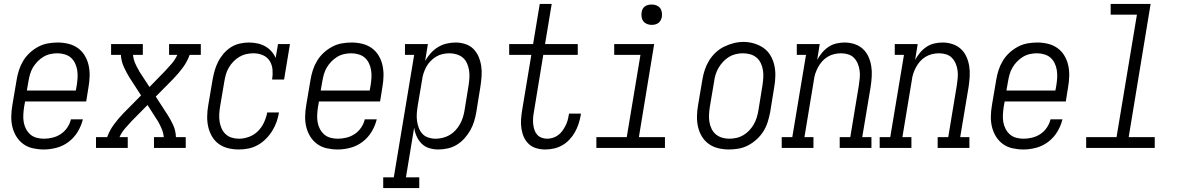

<svg xmlns="http://www.w3.org/2000/svg" viewBox="-20 -755 6040 980"><path d="M204 8Q176 8 148.5 2Q121 -4 99.5 -19.5Q78 -35 64 -57.5Q50 -80 43.5 -106Q37 -132 37.5 -160.5Q38 -189 43 -218L65 -348Q69 -373 77 -397.5Q85 -422 98.5 -444.5Q112 -467 132 -485.5Q152 -504 175.5 -516.5Q199 -529 224.5 -533.5Q250 -538 275 -538Q302 -538 329 -531.5Q356 -525 377.5 -509.5Q399 -494 412.5 -471.5Q426 -449 432 -423Q438 -397 437.5 -368.5Q437 -340 432 -312L420 -237H108L103 -209Q100 -189 99 -169.5Q98 -150 101 -132Q104 -114 112.5 -97.5Q121 -81 134.5 -69Q148 -57 166.5 -52Q185 -47 204 -47Q226 -47 248.5 -52.5Q271 -58 290.5 -71Q310 -84 323.5 -104Q337 -124 342 -146H403Q395 -113 377 -83Q359 -53 331 -31.5Q303 -10 269.5 -1Q236 8 204 8ZM117 -293H367L372 -321Q375 -341 376 -360Q377 -379 374 -397.5Q371 -416 363 -432.5Q355 -449 342 -460.5Q329 -472 310.5 -477.5Q292 -483 273 -483Q255 -483 236.5 -479Q218 -475 201.5 -465Q185 -455 171 -440.5Q157 -426 147.5 -409.5Q138 -393 133 -375Q128 -357 125 -339Z M470 0V-55H527Q539 -89 561 -119Q583 -149 609 -176L700 -268L641 -359Q625 -385 612 -413.5Q599 -442 597 -475H547V-530H709V-475H659Q661 -453 669.5 -433Q678 -413 689 -395V-394Q690 -393 690.5 -391.5Q691 -390 692 -389L743 -311L823 -393Q841 -412 858 -432Q875 -452 885 -475H843V-530H1005V-475H948Q936 -441 914 -411Q892 -381 866 -354L775 -262L834 -171Q851 -145 864 -116.5Q877 -88 878 -55H928V0H766V-55H816Q814 -77 805.5 -97Q797 -117 787 -135L786 -136Q786 -137 785 -138.5Q784 -140 783 -141L733 -219L652 -137Q634 -118 617 -98Q600 -78 590 -55H632V0Z M1200 8Q1171 8 1144.5 1.5Q1118 -5 1097 -20Q1076 -35 1062.5 -58Q1049 -81 1043 -107Q1037 -133 1037.5 -161.5Q1038 -190 1043 -218L1065 -348Q1069 -371 1075.5 -394Q1082 -417 1093 -439Q1104 -461 1120.5 -480.5Q1137 -500 1158 -513.5Q1179 -527 1203 -532.5Q1227 -538 1250 -538Q1272 -538 1293.5 -533.5Q1315 -529 1333 -519Q1351 -509 1365 -493.5Q1379 -478 1387 -459L1399 -530H1460L1430 -349H1369Q1373 -374 1371 -399Q1369 -424 1356.5 -444Q1344 -464 1321.5 -473.5Q1299 -483 1274 -483Q1256 -483 1237.5 -479Q1219 -475 1202 -465Q1185 -455 1171.5 -441Q1158 -427 1148 -410Q1138 -393 1133 -375Q1128 -357 1125 -339L1103 -209Q1100 -190 1099 -171Q1098 -152 1101 -133.5Q1104 -115 1111.5 -98.5Q1119 -82 1132 -70Q1145 -58 1162.5 -52.5Q1180 -47 1200 -47Q1225 -47 1251 -56.5Q1277 -66 1296.5 -85.5Q1316 -105 1327.5 -130Q1339 -155 1344 -181H1404Q1400 -156 1391.5 -132.5Q1383 -109 1369.5 -87Q1356 -65 1337 -46Q1318 -27 1295.5 -14.5Q1273 -2 1248.5 3Q1224 8 1200 8Z M1704 8Q1676 8 1648.5 2Q1621 -4 1599.5 -19.5Q1578 -35 1564 -57.5Q1550 -80 1543.5 -106Q1537 -132 1537.5 -160.5Q1538 -189 1543 -218L1565 -348Q1569 -373 1577 -397.5Q1585 -422 1598.5 -444.5Q1612 -467 1632 -485.5Q1652 -504 1675.5 -516.5Q1699 -529 1724.5 -533.5Q1750 -538 1775 -538Q1802 -538 1829 -531.5Q1856 -525 1877.5 -509.5Q1899 -494 1912.5 -471.5Q1926 -449 1932 -423Q1938 -397 1937.5 -368.5Q1937 -340 1932 -312L1920 -237H1608L1603 -209Q1600 -189 1599 -169.5Q1598 -150 1601 -132Q1604 -114 1612.5 -97.5Q1621 -81 1634.5 -69Q1648 -57 1666.5 -52Q1685 -47 1704 -47Q1726 -47 1748.5 -52.5Q1771 -58 1790.5 -71Q1810 -84 1823.5 -104Q1837 -124 1842 -146H1903Q1895 -113 1877 -83Q1859 -53 1831 -31.5Q1803 -10 1769.5 -1Q1736 8 1704 8ZM1617 -293H1867L1872 -321Q1875 -341 1876 -360Q1877 -379 1874 -397.5Q1871 -416 1863 -432.5Q1855 -449 1842 -460.5Q1829 -472 1810.5 -477.5Q1792 -483 1773 -483Q1755 -483 1736.5 -479Q1718 -475 1701.5 -465Q1685 -455 1671 -440.5Q1657 -426 1647.5 -409.5Q1638 -393 1633 -375Q1628 -357 1625 -339Z M1936 205V150H1990L2094 -475H2047V-530H2164L2150 -444Q2162 -465 2178.5 -483.5Q2195 -502 2215.5 -514.5Q2236 -527 2259.5 -532.5Q2283 -538 2306 -538Q2331 -538 2355.5 -530Q2380 -522 2397 -504.5Q2414 -487 2423.5 -464Q2433 -441 2436.5 -416Q2440 -391 2438 -364.5Q2436 -338 2432 -312L2411 -182Q2407 -159 2400 -135.5Q2393 -112 2380.5 -90Q2368 -68 2350.5 -48.5Q2333 -29 2311.5 -16Q2290 -3 2265.5 2.5Q2241 8 2217 8Q2193 8 2170.5 1Q2148 -6 2132 -22Q2116 -38 2106.5 -59.5Q2097 -81 2094 -104L2052 150H2120V205ZM2203 -47Q2221 -47 2239.5 -51.5Q2258 -56 2274.5 -65.5Q2291 -75 2304.5 -89.5Q2318 -104 2327.5 -121Q2337 -138 2342.5 -155.5Q2348 -173 2351 -191L2372 -321Q2375 -341 2376 -360Q2377 -379 2374 -397Q2371 -415 2363.5 -432Q2356 -449 2342.5 -460.5Q2329 -472 2311 -477.5Q2293 -483 2274 -483Q2257 -483 2239 -479Q2221 -475 2205.5 -465.5Q2190 -456 2177 -442.5Q2164 -429 2155.5 -413Q2147 -397 2141.5 -380Q2136 -363 2134 -345L2112 -215Q2109 -196 2107.5 -176.5Q2106 -157 2108.5 -138.5Q2111 -120 2117.5 -102.5Q2124 -85 2136 -72Q2148 -59 2166 -53Q2184 -47 2203 -47Z M2763 8Q2740 8 2717.5 1.5Q2695 -5 2679 -20Q2663 -35 2654 -55Q2645 -75 2641.5 -98Q2638 -121 2639.5 -144.5Q2641 -168 2645 -192L2692 -475H2579V-530H2701L2735 -735H2796L2762 -530H2929V-475H2753L2705 -183Q2702 -168 2701 -152.5Q2700 -137 2701.5 -122Q2703 -107 2707.5 -93Q2712 -79 2721 -68.5Q2730 -58 2743.5 -52.5Q2757 -47 2773 -47Q2787 -47 2801.5 -51.5Q2816 -56 2828.5 -65Q2841 -74 2850 -86.5Q2859 -99 2866 -112.5Q2873 -126 2877 -140Q2881 -154 2883 -168Q2884 -170 2884 -171.5Q2884 -173 2884 -175H2945Q2945 -173 2944.5 -170.5Q2944 -168 2944 -166Q2940 -144 2933 -122.5Q2926 -101 2914.5 -80.5Q2903 -60 2886.5 -42.5Q2870 -25 2850 -13.5Q2830 -2 2807.5 3Q2785 8 2763 8Z M3024 0V-55H3179L3249 -475H3115V-530H3319L3241 -55H3374V0ZM3306 -628Q3294 -628 3282.5 -632.5Q3271 -637 3264 -646Q3257 -655 3255 -667.5Q3253 -680 3255 -693Q3256 -701 3260.5 -709.5Q3265 -718 3272.5 -723Q3280 -728 3289 -730Q3298 -732 3306 -732Q3319 -732 3330.5 -727.5Q3342 -723 3349 -714Q3356 -705 3358 -692.5Q3360 -680 3358 -667Q3356 -659 3351.5 -650.5Q3347 -642 3339.5 -637Q3332 -632 3323.5 -630Q3315 -628 3306 -628Z M3701 8Q3673 8 3646 1.5Q3619 -5 3597.5 -20.5Q3576 -36 3562.5 -58.5Q3549 -81 3543 -107Q3537 -133 3537.5 -161.5Q3538 -190 3543 -218L3565 -348Q3569 -373 3577 -397.5Q3585 -422 3598.5 -444.5Q3612 -467 3632 -486Q3652 -505 3675.5 -516.5Q3699 -528 3724 -534.5Q3749 -541 3775 -541Q3803 -541 3829.5 -533Q3856 -525 3877.5 -510Q3899 -495 3912.5 -472Q3926 -449 3932 -423Q3938 -397 3937.5 -368.5Q3937 -340 3932 -312L3911 -182Q3906 -157 3898.5 -132.5Q3891 -108 3877 -85.5Q3863 -63 3843 -44.5Q3823 -26 3799.5 -13.5Q3776 -1 3750.5 3.5Q3725 8 3701 8ZM3702 -47Q3720 -47 3738.5 -51Q3757 -55 3774 -65Q3791 -75 3804.5 -89.5Q3818 -104 3827.5 -120.5Q3837 -137 3842.5 -155Q3848 -173 3851 -191L3872 -321Q3875 -341 3876 -360.5Q3877 -380 3874 -398Q3871 -416 3863 -433Q3855 -450 3841 -461.5Q3827 -473 3809 -478Q3791 -483 3771 -483Q3753 -483 3734.5 -478.5Q3716 -474 3700 -464Q3684 -454 3670.5 -439.5Q3657 -425 3647.5 -408.5Q3638 -392 3632.5 -374.5Q3627 -357 3625 -339L3603 -209Q3600 -189 3599 -170Q3598 -151 3601 -132.5Q3604 -114 3612 -97.5Q3620 -81 3633.5 -69.5Q3647 -58 3665 -52.5Q3683 -47 3702 -47Z M3970 0V-55H4024L4094 -475H4047V-530H4164L4151 -449Q4161 -468 4175.5 -485.5Q4190 -503 4208.5 -515.5Q4227 -528 4248.5 -533Q4270 -538 4291 -538Q4317 -538 4341.5 -530Q4366 -522 4384 -505.5Q4402 -489 4412.5 -466Q4423 -443 4427 -417.5Q4431 -392 4429.5 -365.5Q4428 -339 4424 -312L4381 -55H4428V0H4266V-55H4320L4364 -321Q4367 -340 4368.5 -359Q4370 -378 4367.5 -396Q4365 -414 4358 -430.5Q4351 -447 4339 -459.5Q4327 -472 4309.5 -477.5Q4292 -483 4273 -483Q4256 -483 4238.5 -479Q4221 -475 4205 -465.5Q4189 -456 4176.5 -442Q4164 -428 4155.5 -412Q4147 -396 4141.5 -379.5Q4136 -363 4134 -345L4086 -55H4132V0Z M4470 0V-55H4524L4594 -475H4547V-530H4664L4651 -449Q4661 -468 4675.5 -485.5Q4690 -503 4708.5 -515.5Q4727 -528 4748.5 -533Q4770 -538 4791 -538Q4817 -538 4841.5 -530Q4866 -522 4884 -505.5Q4902 -489 4912.5 -466Q4923 -443 4927 -417.5Q4931 -392 4929.5 -365.5Q4928 -339 4924 -312L4881 -55H4928V0H4766V-55H4820L4864 -321Q4867 -340 4868.5 -359Q4870 -378 4867.5 -396Q4865 -414 4858 -430.5Q4851 -447 4839 -459.5Q4827 -472 4809.5 -477.5Q4792 -483 4773 -483Q4756 -483 4738.5 -479Q4721 -475 4705 -465.5Q4689 -456 4676.5 -442Q4664 -428 4655.5 -412Q4647 -396 4641.5 -379.5Q4636 -363 4634 -345L4586 -55H4632V0Z M5204 8Q5176 8 5148.5 2Q5121 -4 5099.5 -19.5Q5078 -35 5064 -57.5Q5050 -80 5043.5 -106Q5037 -132 5037.5 -160.5Q5038 -189 5043 -218L5065 -348Q5069 -373 5077 -397.5Q5085 -422 5098.5 -444.5Q5112 -467 5132 -485.5Q5152 -504 5175.5 -516.5Q5199 -529 5224.5 -533.5Q5250 -538 5275 -538Q5302 -538 5329 -531.5Q5356 -525 5377.5 -509.5Q5399 -494 5412.5 -471.5Q5426 -449 5432 -423Q5438 -397 5437.5 -368.5Q5437 -340 5432 -312L5420 -237H5108L5103 -209Q5100 -189 5099 -169.5Q5098 -150 5101 -132Q5104 -114 5112.5 -97.5Q5121 -81 5134.5 -69Q5148 -57 5166.5 -52Q5185 -47 5204 -47Q5226 -47 5248.5 -52.5Q5271 -58 5290.5 -71Q5310 -84 5323.5 -104Q5337 -124 5342 -146H5403Q5395 -113 5377 -83Q5359 -53 5331 -31.5Q5303 -10 5269.5 -1Q5236 8 5204 8ZM5117 -293H5367L5372 -321Q5375 -341 5376 -360Q5377 -379 5374 -397.5Q5371 -416 5363 -432.5Q5355 -449 5342 -460.5Q5329 -472 5310.5 -477.5Q5292 -483 5273 -483Q5255 -483 5236.5 -479Q5218 -475 5201.5 -465Q5185 -455 5171 -440.5Q5157 -426 5147.5 -409.5Q5138 -393 5133 -375Q5128 -357 5125 -339Z M5524 0V-55H5679L5783 -680H5649V-735H5853L5741 -55H5874V0Z"/></svg>

Font: Iosevka Curly Slab LtObl
Style: Regular
Weight: 300
Italic angle: -9°
Monospace: yes
Designer: Belleve Invis
Foundry: Belleve Invis
Version: Version 11.0.0; ttfautohint (v1.8.3)